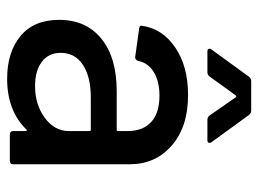

<svg xmlns="http://www.w3.org/2000/svg" viewBox="-116 -624 748 557"><g transform="rotate(90 258.5 -346.0)"><path d="M255.9 -517.1Q348.6 -517.1 402.8 -469.7Q457 -422.4 457 -348.1V-9.8Q457 0 446.8 0H371.1Q360.8 0 360.8 -9.8V-45.9Q360.8 -51.3 356 -47.9Q301.8 7.8 209 7.8Q131.8 7.8 85 -31Q38.1 -69.8 38.1 -143.1Q38.1 -221.2 92.8 -265.6Q147.5 -310.1 245.1 -310.1H356.9Q360.8 -310.1 360.8 -314V-340.8Q360.8 -385.7 334.7 -409.9Q308.6 -434.1 257.8 -434.1Q216.3 -434.1 189.7 -417.7Q163.1 -401.4 157.2 -373Q154.3 -362.3 145 -363.8L64 -375Q53.7 -376.5 55.2 -382.8Q63.5 -442.9 118.4 -480Q173.3 -517.1 255.9 -517.1ZM230 -73.2Q284.2 -73.2 322.5 -101.6Q360.8 -129.9 360.8 -171.9V-231Q360.8 -234.9 356.9 -234.9H263.2Q203.1 -234.9 168.5 -211.9Q133.8 -189 133.8 -147.9Q133.8 -112.3 159.9 -92.8Q186 -73.2 230 -73.2ZM189.9 -573.2H129.9Q124 -573.2 122.3 -576.7Q120.6 -580.1 124 -585L203.1 -693.8Q208 -700.2 215.8 -700.2H300.8Q309.1 -700.2 314 -693.8L393.1 -585Q395 -583 395 -579.1Q395 -573.2 387.2 -573.2H328.1Q320.3 -573.2 315.9 -579.1L263.2 -654.8Q260.7 -657.2 259.8 -657.2Q259.3 -657.2 256.8 -654.8L202.1 -579.1Q197.8 -573.2 189.9 -573.2Z"/></g></svg>

Font: Gruenseis Font Medium
Style: Regular
Weight: 500
Designer: Jeremy Tribby
Foundry: Tribby Type
Version: Version 1.408;Glyphs 3.1.2 (3151)